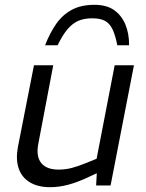

<svg xmlns="http://www.w3.org/2000/svg" viewBox="-20 -770 608 797"><path d="M188 7Q137 7 103.5 -13.5Q70 -34 57.5 -71Q45 -108 54 -158L121 -499H201L139 -173Q129 -121 151 -93.5Q173 -66 223 -66Q251 -66 276.5 -72.5Q302 -79 334 -92L381 -111L456 -499H536L439 0H379L383 -74L397 -58L341 -32Q300 -13 262.5 -3Q225 7 188 7ZM372 -750Q422 -750 453 -728.5Q484 -707 500 -669.5Q516 -632 516 -582H467Q459 -623 447.5 -647.5Q436 -672 416.5 -683Q397 -694 363 -694Q329 -694 305 -683.5Q281 -673 260.5 -649Q240 -625 219 -582H167Q187 -633 213 -670.5Q239 -708 277.5 -729Q316 -750 372 -750Z"/></svg>

Font: REM Light
Style: Italic
Weight: 300
Italic angle: -11°
Designer: Octavio Pardo
Foundry: Ashler Design
Version: Version 1.005;gftools[0.9.28]